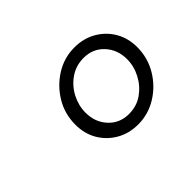

<svg xmlns="http://www.w3.org/2000/svg" viewBox="-80 -894 759 759"><g transform="rotate(-45 300.0 -514.0)"><path d="M338.7 -317Q288 -317 248 -340Q208.1 -363 185 -402.3Q162 -441.7 162 -491.7Q162 -552 191.6 -601.3Q221.2 -650.6 269.6 -680.8Q317.9 -711 375.1 -711Q426 -711 466 -688Q506 -665 529 -625.7Q552 -586.3 552 -536.3Q552 -477 522.5 -427.2Q493 -377.4 444.3 -347.2Q395.7 -317 338.7 -317ZM342 -372Q386 -372 419 -395.5Q452 -419 471 -455.4Q490 -491.8 490 -531Q490 -584 456.8 -620Q423.5 -656 372 -656Q328.9 -656 295.5 -633Q262 -610 243 -573.5Q224 -537 224 -497Q224 -444 257.2 -408Q290.5 -372 342 -372Z"/></g></svg>

Font: Red Hat Mono
Style: Italic
Weight: 300
Italic angle: -12°
Monospace: yes
Designer: Pentagram, MCKL
Foundry: Pentagram, MCKL
Version: Version 1.023